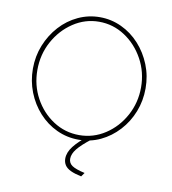

<svg xmlns="http://www.w3.org/2000/svg" viewBox="-79 -596 743 829"><g transform="rotate(10 293.0 -181.5)"><path d="M293 10Q242 10 197 -11Q152 -32 118 -69.5Q84 -107 65 -155.5Q46 -204 46 -258Q46 -313 65.5 -361.5Q85 -410 119 -447.5Q153 -485 198 -506Q243 -527 293 -527Q343 -527 388 -506Q433 -485 467 -447.5Q501 -410 520.5 -361.5Q540 -313 540 -258Q540 -204 521 -155.5Q502 -107 467.5 -69.5Q433 -32 388.5 -11Q344 10 293 10ZM66 -256Q66 -189 96.5 -133Q127 -77 178.5 -43.5Q230 -10 292 -10Q354 -10 406 -44Q458 -78 489 -135Q520 -192 520 -259Q520 -326 489 -382.5Q458 -439 406.5 -473Q355 -507 293 -507Q232 -507 180 -472.5Q128 -438 97 -381Q66 -324 66 -256ZM251 100Q251 73 272 46Q293 19 333 -12H338L348 0Q308 31 290 53.5Q272 76 272 97Q272 116 288 127Q304 138 344 147L332 164Q303 158 285 149.5Q267 141 259 128.5Q251 116 251 100Z"/></g></svg>

Font: Raleway Thin
Style: Regular
Weight: 100
Designer: Matt McInerney, Pablo Impallari, Rodrigo Fuenzalida
Foundry: Matt McInerney, Pablo Impallari, Rodrigo Fuenzalida
Version: Version 4.026